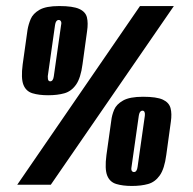

<svg xmlns="http://www.w3.org/2000/svg" viewBox="-20 -611 637 635"><path d="M37 0 443 -591H555L148 0ZM416 4Q386 4 364.5 -2.5Q343 -9 334.5 -30.5Q326 -52 332 -98L348 -212Q350 -230 357.5 -248Q365 -266 387 -278.5Q409 -291 453 -291Q498 -291 518.5 -281.5Q539 -272 544 -253.5Q549 -235 545 -208L530 -99Q524 -53 508.5 -31Q493 -9 470 -2.5Q447 4 416 4ZM423 -42Q428 -42 431 -46.5Q434 -51 435 -59L459 -228Q460 -236 458 -240.5Q456 -245 451 -245Q448 -245 445.5 -243Q443 -241 441.5 -237.5Q440 -234 439 -228L415 -59Q414 -54 414.5 -50Q415 -46 417.5 -44Q420 -42 423 -42ZM139 -296Q109 -296 87.5 -302.5Q66 -309 57.5 -330.5Q49 -352 55 -398L71 -512Q74 -530 81.5 -548Q89 -566 110.5 -578.5Q132 -591 176 -591Q221 -591 242 -581.5Q263 -572 267.5 -553.5Q272 -535 268 -508L253 -399Q247 -353 231.5 -331Q216 -309 193 -302.5Q170 -296 139 -296ZM146 -342Q151 -342 154 -346.5Q157 -351 158 -359L182 -528Q184 -536 181.5 -540.5Q179 -545 174 -545Q171 -545 168.5 -543Q166 -541 164.5 -537.5Q163 -534 162 -528L138 -359Q138 -354 138.5 -350Q139 -346 141 -344Q143 -342 146 -342Z"/></svg>

Font: Alumni Sans Black
Style: Italic
Weight: 900
Italic angle: -8°
Version: Version 1.016